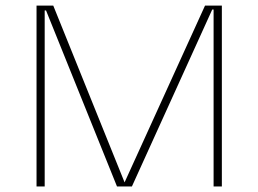

<svg xmlns="http://www.w3.org/2000/svg" viewBox="-20 -670 927 690"><path d="M140.6 0V-632.3H145.5L400.4 0H454.1L742.7 -635.7H747.6V0H777.3V-649.9H716.8L427.7 -14.6L171.4 -649.9H111.3V0Z"/></svg>

Font: Estedad-FD VF
Style: Regular
Weight: 100
Designer: Amin Abedi
Version: Version 7.3